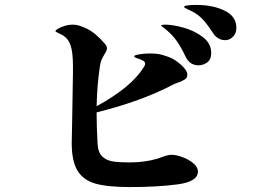

<svg xmlns="http://www.w3.org/2000/svg" viewBox="-20 -808 1040 779"><path d="M939 -695Q939 -672 925 -658.5Q911 -645 893 -645Q879 -645 866 -652.5Q853 -660 845 -673Q820 -711 802 -730Q784 -749 759 -762Q749 -767 738 -772Q727 -777 727 -780Q727 -788 778 -788Q843 -788 891 -765Q939 -742 939 -695ZM783 -112Q783 -71 701 -60Q619 -49 507 -49Q417 -49 367.5 -63Q318 -77 294.5 -115.5Q271 -154 271 -228Q271 -251 273 -329Q276 -485 276 -512V-542Q276 -593 267 -622Q258 -651 233 -666Q226 -670 215.5 -674.5Q205 -679 205 -682Q205 -685 215.5 -691.5Q226 -698 242.5 -703Q259 -708 277 -708Q299 -708 333.5 -691Q368 -674 405 -631Q414 -621 414 -612Q414 -603 404 -588Q396 -575 391.5 -564Q387 -553 385 -537Q374 -463 372 -377Q513 -454 563 -535Q569 -544 569 -549Q569 -557 561 -561.5Q553 -566 533 -573Q525 -575 525 -579Q525 -583 533 -585Q558 -591 588 -591Q620 -591 639.5 -585Q659 -579 661 -578Q686 -570 713 -546.5Q740 -523 740 -505Q740 -493 732.5 -487.5Q725 -482 708 -475Q690 -469 681 -464Q553 -397 372 -352V-349Q372 -291 376 -223Q378 -189 395 -173Q412 -157 437.5 -153Q463 -149 505 -149Q567 -149 618 -164Q639 -171 641 -172Q662 -180 676 -180Q695 -180 720.5 -170.5Q746 -161 764.5 -145.5Q783 -130 783 -112ZM837 -593Q837 -567 821 -555Q805 -543 785 -543Q750 -543 733 -578Q716 -614 699 -639Q682 -664 656 -686Q650 -692 642 -697Q634 -702 634 -704Q635 -708 651 -708Q680 -708 724 -696Q768 -684 802.5 -658Q837 -632 837 -593Z"/></svg>

Font: Shippori Mincho ExtraBold
Style: Regular
Weight: 800
Designer: FONTDASU
Foundry: FONTDASU / Google Inc. / but / Adobe
Version: Version 3.110; ttfautohint (v1.8.3)